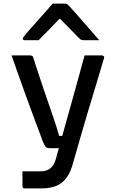

<svg xmlns="http://www.w3.org/2000/svg" viewBox="-20 -840 640 1060"><path d="M542 -534Q547 -534 552 -530Q557 -526 554 -518Q532 -442 510 -370.5Q488 -299 467 -228.5Q446 -158 425.5 -87Q405 -16 384 58Q371 108 348.5 139.5Q326 171 292.5 185.5Q259 200 211 200Q200 200 184 200Q168 200 153.5 200Q139 200 128.5 200Q118 200 115 200Q110 200 107 197.5Q104 195 104 189V106H120Q141 106 161 106Q181 106 202 106Q236 106 257 90Q278 74 288 39Q295 14 307.5 -31.5Q320 -77 337 -137.5Q354 -198 373 -266Q392 -334 411 -403Q430 -472 447 -534Q458 -534 469.5 -534Q481 -534 493 -534Q505 -534 517.5 -534Q530 -534 542 -534ZM145 -534Q154 -534 158 -531.5Q162 -529 164 -521Q184 -459 201.5 -405.5Q219 -352 235 -306.5Q251 -261 264 -222.5Q277 -184 288 -151Q299 -118 306 -90H354L335 -22H254Q245 -22 239 -24.5Q233 -27 228 -35Q223 -43 216 -60Q210 -77 196 -114Q182 -151 163.5 -201Q145 -251 124 -308.5Q103 -366 82.5 -424Q62 -482 44 -534Q56 -534 68.5 -534Q81 -534 93.5 -534Q106 -534 119 -534Q132 -534 145 -534ZM271 -820Q288 -820 305 -820Q322 -820 339 -820Q347 -820 352.5 -816Q358 -812 370 -798Q378 -789 396.5 -768.5Q415 -748 438 -721Q461 -694 485 -667Q509 -640 528 -618Q507 -618 487 -618Q467 -618 446 -618Q435 -618 429.5 -620Q424 -622 417 -629Q405 -641 373 -674Q341 -707 292 -756L339 -735H283L329 -758Q282 -708 250 -675.5Q218 -643 193 -618H116Q112 -618 110 -619Q108 -620 107 -622.5Q106 -625 106 -627Q106 -631 109.5 -635.5Q113 -640 125 -655Q137 -669 157 -691.5Q177 -714 199.5 -739Q222 -764 241 -786Q260 -808 271 -820Z"/></svg>

Font: Recursive Medium
Style: Regular
Weight: 500
Version: Version 1.085